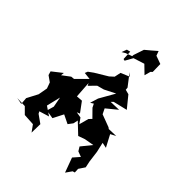

<svg xmlns="http://www.w3.org/2000/svg" viewBox="-344 -1314 1607 1607"><g transform="rotate(45 459.0 -511.0)"><path d="M400 -976 404 -893 420 -889 458 -957 555 -988 624 -921 639 -976 653 -989 651 -1081 579 -1107 564 -1148C533 -1121 502 -1094 470 -1068L439 -976L438 -961L381 -940L351 -922L368 -968ZM545 -825 468 -793 456 -736 421 -704 310 -637 267 -606 257 -581 321 -574 229 -482 199 -479 130 -427 133 -457 45 -388 55 -354 106 -318 125 -265 110 -182 59 -85 64 -22 6 -33 98 -30 151 23 253 29 295 87 297 -15 225 -66 215 -85 303 -112 226 -164 256 -289 273 -198 255 -135 333 -122 380 -214 458 -176 488 -216 497 -258 591 -169 650 -190 734 -205 661 -115 683 -79 731 -61 682 -5 730 126 767 73 787 67 785 26 821 -28 809 -85 796 -186 776 -273 825 -263 769 -369 816 -394 731 -391 719 -400 607 -442 584 -489 678 -566 581 -563 599 -581 724 -611 641 -713 599 -724 597 -747 517 -851ZM551 -330 528 -245 495 -292 442 -301 469 -312 404 -400 349 -396 339 -544 350 -522 406 -579 468 -596 565 -645 487 -508 465 -436 492 -453 508 -421 574 -354Z"/></g></svg>

Font: Hussar Lance
Style: ExBd
Weight: 700
Foundry: Cannot Into Space Fonts, PlusOne Fonts
Version: Version 2.270